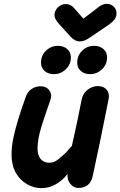

<svg xmlns="http://www.w3.org/2000/svg" viewBox="-20 -976 625 997"><path d="M196 1Q234 1 269.5 -19Q305 -39 331 -73Q328 -43 344.5 -22Q361 -1 386 0Q447 0 461 -60Q496 -219 544 -461Q550 -491 534 -510Q518 -529 488 -529Q460 -529 435.5 -510.5Q411 -492 404 -459Q383 -349 353 -218Q351 -217 339 -203Q327 -188 318 -179Q298 -162 279.5 -146.5Q261 -131 235 -131Q208 -131 191.5 -150Q175 -169 175 -203Q175 -231 180 -258Q185 -285 195.5 -319.5Q206 -354 223 -403L241 -455Q252 -483 237 -505.5Q222 -528 189 -528Q165 -528 143.5 -513.5Q122 -499 113 -471L102 -439Q96 -421 89 -402Q82 -382 77 -364Q60 -309 50 -263Q40 -217 40 -172Q40 -118 62 -79Q84 -40 120 -20Q155 1 196 1ZM448 -591Q483 -591 509.5 -616Q536 -641 536 -678Q536 -705 517 -721.5Q498 -738 468 -738Q433 -738 407 -713Q381 -688 381 -651Q381 -624 399.5 -607.5Q418 -591 448 -591ZM260 -591Q295 -591 321.5 -616Q348 -641 348 -678Q348 -705 329 -721.5Q310 -738 280 -738Q245 -738 219 -713Q193 -688 193 -651Q193 -624 211.5 -607.5Q230 -591 260 -591ZM394 -761Q408 -761 420 -766Q432 -771 448 -782L547 -849Q566 -863 575.5 -876Q585 -889 585 -907Q585 -928 570 -942Q555 -956 534 -956Q514 -956 494 -941L413 -879L363 -936Q356 -944 345 -949.5Q334 -955 323 -955Q297 -955 280 -937.5Q263 -920 263 -896Q263 -877 289 -849L344 -788Q368 -761 394 -761Z"/></svg>

Font: Balsamiq Sans
Style: Bold Italic
Weight: 700
Italic angle: -12°
Designer: Michael Angeles
Foundry: Balsamiq SRL
Version: Version 1.020; ttfautohint (v1.8.4.7-5d5b);gftools[0.9.26]